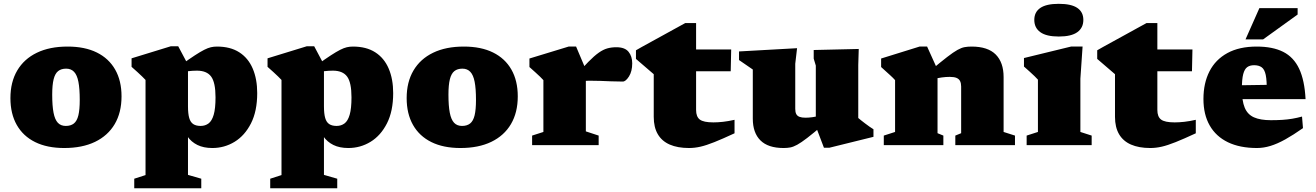

<svg xmlns="http://www.w3.org/2000/svg" viewBox="-20 -759 6880 1004"><path d="M324 -100.5Q350 -100.5 366.2 -113.2Q382.5 -126 389.8 -155.8Q397 -185.5 397 -236.5Q397 -295.5 390 -331.2Q383 -367 367.2 -383.5Q351.5 -400 326 -400Q300 -400 284 -387.2Q268 -374.5 260.5 -344.8Q253 -315 253 -264Q253 -205.5 260 -169.5Q267 -133.5 282.5 -117Q298 -100.5 324 -100.5ZM316 15Q226.5 15 163.8 -16Q101 -47 67.8 -105.5Q34.5 -164 34.5 -246Q34.5 -330 70.2 -390.5Q106 -451 172.8 -483.2Q239.5 -515.5 333.5 -515.5Q423.5 -515.5 486.2 -484.5Q549 -453.5 582.2 -395.2Q615.5 -337 615.5 -255Q615.5 -170.5 579.8 -110Q544 -49.5 477 -17.2Q410 15 316 15Z M1107 -250Q1107 -327.5 1084.2 -358.5Q1061.5 -389.5 1009.5 -389.5Q1000 -389.5 986.5 -388.8Q973 -388 958.8 -386.2Q944.5 -384.5 931 -381.5L926 -419Q969.5 -450.5 998.8 -469.5Q1028 -488.5 1047.8 -498.5Q1067.5 -508.5 1082.8 -512Q1098 -515.5 1114.5 -515.5Q1184.5 -515.5 1231.2 -485.5Q1278 -455.5 1301.5 -400.5Q1325 -345.5 1325 -272Q1325 -178 1292.5 -114Q1260 -50 1206.8 -17.5Q1153.5 15 1090.5 15Q1044.5 15 1012.2 -1Q980 -17 960.2 -45.5Q940.5 -74 932.5 -111.5H963V155.5L1032.5 175.5V225.5H682V175.5L741 156.5V-341Q734 -348.5 723.5 -358.8Q713 -369 699 -381.8Q685 -394.5 668 -409.5V-454L873 -517H912L963 -421V-203Q963 -164.5 969.5 -142Q976 -119.5 990.8 -110Q1005.5 -100.5 1029 -100.5Q1053 -100.5 1070.5 -113.5Q1088 -126.5 1097.5 -159Q1107 -191.5 1107 -250Z M1818 -250Q1818 -327.5 1795.2 -358.5Q1772.5 -389.5 1720.5 -389.5Q1711 -389.5 1697.5 -388.8Q1684 -388 1669.8 -386.2Q1655.5 -384.5 1642 -381.5L1637 -419Q1680.5 -450.5 1709.8 -469.5Q1739 -488.5 1758.8 -498.5Q1778.5 -508.5 1793.8 -512Q1809 -515.5 1825.5 -515.5Q1895.5 -515.5 1942.2 -485.5Q1989 -455.5 2012.5 -400.5Q2036 -345.5 2036 -272Q2036 -178 2003.5 -114Q1971 -50 1917.8 -17.5Q1864.5 15 1801.5 15Q1755.5 15 1723.2 -1Q1691 -17 1671.2 -45.5Q1651.5 -74 1643.5 -111.5H1674V155.5L1743.5 175.5V225.5H1393V175.5L1452 156.5V-341Q1445 -348.5 1434.5 -358.8Q1424 -369 1410 -381.8Q1396 -394.5 1379 -409.5V-454L1584 -517H1623L1674 -421V-203Q1674 -164.5 1680.5 -142Q1687 -119.5 1701.8 -110Q1716.5 -100.5 1740 -100.5Q1764 -100.5 1781.5 -113.5Q1799 -126.5 1808.5 -159Q1818 -191.5 1818 -250Z M2396 -100.5Q2422 -100.5 2438.2 -113.2Q2454.5 -126 2461.8 -155.8Q2469 -185.5 2469 -236.5Q2469 -295.5 2462 -331.2Q2455 -367 2439.2 -383.5Q2423.5 -400 2398 -400Q2372 -400 2356 -387.2Q2340 -374.5 2332.5 -344.8Q2325 -315 2325 -264Q2325 -205.5 2332 -169.5Q2339 -133.5 2354.5 -117Q2370 -100.5 2396 -100.5ZM2388 15Q2298.5 15 2235.8 -16Q2173 -47 2139.8 -105.5Q2106.5 -164 2106.5 -246Q2106.5 -330 2142.2 -390.5Q2178 -451 2244.8 -483.2Q2311.5 -515.5 2405.5 -515.5Q2495.5 -515.5 2558.2 -484.5Q2621 -453.5 2654.2 -395.2Q2687.5 -337 2687.5 -255Q2687.5 -170.5 2651.8 -110Q2616 -49.5 2549 -17.2Q2482 15 2388 15Z M3203 -512Q3247.5 -512 3266.8 -488.2Q3286 -464.5 3286 -428Q3286 -386 3269 -359.2Q3252 -332.5 3236.5 -332.5Q3202.5 -332.5 3174.5 -333.8Q3146.5 -335 3119.2 -336Q3092 -337 3060.5 -337Q3044.5 -337 3034.8 -335.8Q3025 -334.5 3016.8 -330.5Q3008.5 -326.5 2996.5 -318.5L2981 -352.5Q3025.5 -404 3056.5 -435.5Q3087.5 -467 3111 -483.5Q3134.5 -500 3156 -506Q3177.5 -512 3203 -512ZM3043.5 -395V-72L3110.5 -50V0H2762.5V-50L2821.5 -69V-340Q2814.5 -348 2803.8 -358.2Q2793 -368.5 2779.2 -381Q2765.5 -393.5 2748.5 -408.5V-453L2953.5 -515.5H2992.5Z M3620 -184Q3620 -148.5 3639.5 -133.8Q3659 -119 3710.5 -119Q3733.5 -119 3760.8 -122Q3788 -125 3821 -132.5V-62Q3757.5 -32.5 3715.5 -15.8Q3673.5 1 3643 8Q3612.5 15 3583 15Q3523.5 15 3482.2 -3Q3441 -21 3419.8 -57.2Q3398.5 -93.5 3398.5 -148V-371L3305.5 -451V-496Q3314 -501.5 3335.2 -513Q3356.5 -524.5 3385.2 -540.5Q3414 -556.5 3446.2 -574Q3478.5 -591.5 3508.8 -608.5Q3539 -625.5 3563.5 -638.5H3620V-490ZM3528.5 -386.5 3530.5 -500.5H3803.5L3801 -386.5Z M4138.5 -189.5Q4138.5 -172.5 4143.8 -162.5Q4149 -152.5 4160.8 -148Q4172.5 -143.5 4192.5 -143.5Q4208.5 -143.5 4228.2 -146.2Q4248 -149 4270 -154.5L4282 -104Q4232 -61.5 4200.8 -37.5Q4169.5 -13.5 4149 -2.2Q4128.5 9 4112.8 12Q4097 15 4077.5 15Q3996.5 15 3956.5 -24.8Q3916.5 -64.5 3916.5 -138.5V-395.5L3844.5 -445V-490L4148 -507L4138.5 -425.5ZM4288.5 13.5 4246 -98V-416L4235 -452.5V-497.5L4470.5 -503L4468 -419V-142Q4473 -137.5 4482.5 -130Q4492 -122.5 4503.8 -113.5Q4515.5 -104.5 4527 -96.5Q4538.5 -88.5 4547.5 -83V-43.5L4317 13.5Z M4882.5 -395V-62.5L4913 -50V0H4601.5V-50L4660.5 -69V-340Q4651 -351 4634.2 -366.2Q4617.5 -381.5 4587.5 -408.5V-453L4788.5 -515.5H4828ZM4975.5 -50 5006 -62.5V-306.5Q5006 -323.5 5000.5 -334.8Q4995 -346 4982.2 -351.5Q4969.5 -357 4946.5 -357Q4926.5 -357 4904.5 -354Q4882.5 -351 4861 -345L4848 -392Q4900.5 -436 4933.2 -461.2Q4966 -486.5 4986.8 -498Q5007.5 -509.5 5024 -512.5Q5040.5 -515.5 5060.5 -515.5Q5145.5 -515.5 5186.8 -474Q5228 -432.5 5228 -356V-69L5287.5 -50V0H4975.5Z M5516.5 -568Q5451.5 -568 5420 -590.8Q5388.5 -613.5 5388.5 -655Q5388.5 -696 5420 -717.5Q5451.5 -739 5516.5 -739Q5582 -739 5613.5 -717.5Q5645 -696 5645 -655Q5645 -613.5 5613.5 -590.8Q5582 -568 5516.5 -568ZM5641 -515.5 5629.5 -347.5V-69L5688.5 -50V0H5348.5V-50L5407.5 -69V-342.5Q5401.5 -349.5 5389.8 -360.8Q5378 -372 5363.8 -385Q5349.5 -398 5334.5 -411V-455.5L5580.5 -515.5Z M6032 -184Q6032 -148.5 6051.5 -133.8Q6071 -119 6122.5 -119Q6145.5 -119 6172.8 -122Q6200 -125 6233 -132.5V-62Q6169.5 -32.5 6127.5 -15.8Q6085.5 1 6055 8Q6024.5 15 5995 15Q5935.5 15 5894.2 -3Q5853 -21 5831.8 -57.2Q5810.5 -93.5 5810.5 -148V-371L5717.5 -451V-496Q5726 -501.5 5747.2 -513Q5768.5 -524.5 5797.2 -540.5Q5826 -556.5 5858.2 -574Q5890.5 -591.5 5920.8 -608.5Q5951 -625.5 5975.5 -638.5H6032V-490ZM5940.5 -386.5 5942.5 -500.5H6215.5L6213 -386.5Z M6551.5 -515.5Q6635.5 -515.5 6690.2 -487.8Q6745 -460 6773.5 -399.5Q6802 -339 6807 -240.5H6419.5V-312.5L6656 -316L6604 -279.5Q6605 -337 6598.8 -366.8Q6592.5 -396.5 6577.5 -407.2Q6562.5 -418 6538 -418Q6516 -418 6502 -408Q6488 -398 6481 -371.5Q6474 -345 6474 -294Q6474 -231.5 6488.8 -196Q6503.5 -160.5 6537 -145.5Q6570.5 -130.5 6625.5 -130.5Q6657.5 -130.5 6685 -132.2Q6712.5 -134 6737.8 -138.2Q6763 -142.5 6788.5 -149.5L6793.5 -89Q6743 -53.5 6701.2 -30.2Q6659.5 -7 6623.5 4Q6587.5 15 6553 15Q6463.5 15 6401 -15.2Q6338.5 -45.5 6305.8 -102.8Q6273 -160 6273 -241.5Q6273 -324 6304.5 -385.8Q6336 -447.5 6398.2 -481.5Q6460.5 -515.5 6551.5 -515.5ZM6493 -553 6565.5 -716.5H6765.5V-683L6585 -553Z"/></svg>

Font: Newsreader 9pt ExtraBold
Style: Regular
Weight: 800
Designer: Hugues Gentile
Foundry: Production Type
Version: Version 1.003